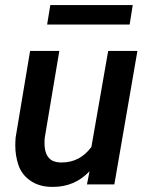

<svg xmlns="http://www.w3.org/2000/svg" viewBox="-20 -730 584 760"><path d="M505.4 -710H179.2L166.5 -632.8H493.2ZM324.2 0H432.6L523.9 -528.3H408.2L341.8 -148.4C311.5 -107.4 272.5 -86.9 224.6 -86.9C222.2 -86.9 220.2 -86.9 217.8 -86.9C180.2 -88.4 160.2 -109.4 156.7 -149.9C156.2 -154.8 156.2 -159.7 156.2 -164.6C156.2 -171.4 156.2 -178.2 157.2 -185.1L214.8 -528.3H99.1L42 -186.5C41 -175.3 40.5 -164.1 40.5 -153.8C40.5 -127.9 44.4 -102.5 52.7 -77.6C61 -52.7 76.2 -31.7 99.1 -15.6C121.6 0.5 149.9 9.3 184.1 9.8C186 9.8 187.5 9.8 189.5 9.8C247.1 9.8 295.4 -10.7 334.5 -52.2Z"/></svg>

Font: Roboto Medium
Style: Italic
Weight: 500
Italic angle: -12°
Designer: Google
Version: Version 2.137; 2017